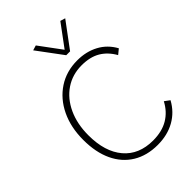

<svg xmlns="http://www.w3.org/2000/svg" viewBox="-280 -1078 1195 1195"><g transform="rotate(-45 317.5 -480.5)"><path d="M627 -134Q590 -66 525 -29.5Q460 7 374 7Q280 7 211 -35Q142 -77 105 -155.5Q68 -234 68 -343Q68 -454 109 -539Q150 -624 223 -672Q296 -720 392 -720Q470 -720 531.5 -687Q593 -654 628 -590L595 -563Q562 -621 512.5 -650Q463 -679 389 -679Q308 -679 245 -636.5Q182 -594 146.5 -517.5Q111 -441 111 -341Q111 -196 180 -114.5Q249 -33 373 -33Q452 -33 506.5 -65.5Q561 -98 593 -159ZM366 -791 242 -958 275 -968 383 -822 491 -968 524 -958 400 -791Z"/></g></svg>

Font: Livvic ExtraLight
Style: Regular
Weight: 275
Designer: Jacques Le Bailly, Baron von Fonthausen
Version: Version 1.001; ttfautohint (v1.8.2)